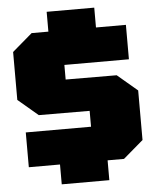

<svg xmlns="http://www.w3.org/2000/svg" viewBox="-62 -899 860 1061"><g transform="rotate(-5 368.0 -368.5)"><path d="M237 110V0H64V-193H426V-281L144 -282L33 -376V-642L144 -737H237V-847H501V-737H667V-546H309V-465L592 -464L703 -370V-95L592 0H501V110Z"/></g></svg>

Font: Tomorrow ExtraBold
Style: Regular
Weight: 800
Designer: Tony de Marco, Monica Rizzolli
Foundry: Just in Type
Version: Version 2.002